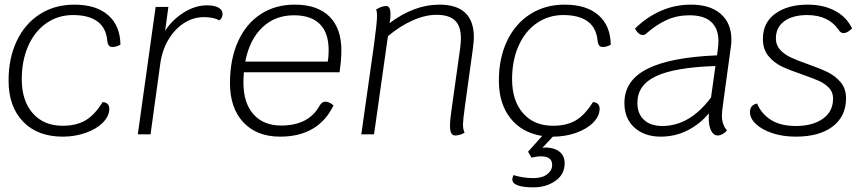

<svg xmlns="http://www.w3.org/2000/svg" viewBox="-20 -580 3747 829"><path d="M17 -232Q17 -329 52.5 -403.5Q88 -478 152.5 -519Q217 -560 301 -560Q395 -560 447 -514.5Q499 -469 500 -387Q482 -377 465 -377Q456 -377 450.5 -383Q445 -389 443 -405Q438 -460 400.5 -487.5Q363 -515 295 -515Q231 -515 180.5 -480Q130 -445 102 -382Q74 -319 74 -238Q74 -145 121.5 -91Q169 -37 250 -37Q310 -37 349.5 -60.5Q389 -84 423 -139Q436 -139 444 -131.5Q452 -124 452 -111Q452 -79 424.5 -51Q397 -23 350.5 -6.5Q304 10 251 10Q142 10 79.5 -55Q17 -120 17 -232Z M941 -520Q941 -501 926 -492Q904 -506 860 -506Q814 -506 774 -480Q734 -454 707 -408.5Q680 -363 672 -305L630 0H575L652 -550H707L693 -447Q724 -495 773.5 -526Q823 -557 873 -557Q906 -557 923.5 -547Q941 -537 941 -520Z M1033 -268Q1031 -240 1031 -224Q1031 -136 1074 -87Q1117 -38 1194 -38Q1313 -38 1360 -124Q1370 -141 1385 -141Q1401 -141 1420 -125Q1388 -58 1330 -24Q1272 10 1190 10Q1089 10 1031 -51.5Q973 -113 973 -221Q973 -324 1007.5 -400.5Q1042 -477 1105 -518.5Q1168 -560 1253 -560Q1350 -560 1402 -509Q1454 -458 1454 -362Q1454 -322 1446 -268ZM1039 -314H1395Q1399 -334 1399 -364Q1399 -438 1361 -476Q1323 -514 1249 -514Q1167 -514 1112 -461Q1057 -408 1039 -314Z M2026 -419Q2026 -406 2022 -372L1987 -118Q1979 -60 1979 -43Q1979 -22 1986 -7Q1978 -2 1966.5 1.5Q1955 5 1945 5Q1934 5 1928.5 -5Q1923 -15 1923 -37Q1923 -62 1929 -102L1967 -373Q1970 -396 1970 -415Q1970 -467 1944.5 -491.5Q1919 -516 1865 -516Q1816 -516 1762 -492Q1708 -468 1655 -424L1595 0H1540L1595 -388Q1608 -484 1608 -512Q1608 -529 1604 -539Q1628 -554 1647 -554Q1666 -554 1666 -520Q1666 -502 1664 -491L1662 -480Q1768 -560 1877 -560Q2026 -560 2026 -419Z M2191 -238Q2191 -145 2238.5 -91Q2286 -37 2367 -37Q2427 -37 2466.5 -60.5Q2506 -84 2540 -139Q2553 -139 2561 -131.5Q2569 -124 2569 -111Q2569 -79 2541.5 -51Q2514 -23 2467.5 -6.5Q2421 10 2368 10H2367L2322 58Q2327 57 2336 57Q2372 57 2395 74.5Q2418 92 2418 125Q2418 173 2378 201Q2338 229 2283 229Q2240 229 2216 220.5Q2192 212 2192 194Q2192 188 2197 176Q2239 189 2283 189Q2321 189 2342.5 172.5Q2364 156 2364 132Q2364 95 2316 95Q2297 95 2275 101L2260 75L2321 7Q2233 -7 2183.5 -70Q2134 -133 2134 -232Q2134 -329 2169.5 -403.5Q2205 -478 2269.5 -519Q2334 -560 2418 -560Q2512 -560 2564 -514.5Q2616 -469 2617 -387Q2599 -377 2582 -377Q2573 -377 2567.5 -383Q2562 -389 2560 -405Q2555 -460 2517.5 -487.5Q2480 -515 2412 -515Q2348 -515 2297.5 -480Q2247 -445 2219 -382Q2191 -319 2191 -238Z M3102 -132Q3097 -97 3097 -81Q3097 -41 3119 -17Q3113 -9 3101 -2Q3089 5 3079 5Q3061 5 3050.5 -15.5Q3040 -36 3040 -73L3041 -91Q3002 -44 2948.5 -17Q2895 10 2833 10Q2763 10 2719.5 -29Q2676 -68 2676 -135Q2676 -233 2775.5 -283Q2875 -333 3076 -341L3080 -373Q3082 -384 3082 -403Q3082 -457 3050.5 -485.5Q3019 -514 2957 -514Q2903 -514 2858 -493.5Q2813 -473 2769 -434Q2764 -429 2755 -429Q2746 -429 2737 -436.5Q2728 -444 2722 -457Q2772 -506 2833 -533Q2894 -560 2964 -560Q3046 -560 3092 -520Q3138 -480 3138 -408Q3138 -391 3135 -373ZM3050 -159 3069 -295Q2893 -289 2812.5 -251Q2732 -213 2732 -136Q2732 -89 2760.5 -62.5Q2789 -36 2840 -36Q2958 -36 3050 -159Z M3218 -96Q3218 -127 3249 -133Q3267 -89 3308.5 -62.5Q3350 -36 3417 -36Q3488 -36 3532.5 -67Q3577 -98 3577 -155Q3577 -182 3559.5 -200.5Q3542 -219 3516.5 -230.5Q3491 -242 3445 -258Q3389 -277 3355.5 -293Q3322 -309 3298 -338Q3274 -367 3274 -412Q3274 -483 3328 -521.5Q3382 -560 3467 -560Q3536 -560 3586 -533Q3636 -506 3659 -457Q3647 -446 3638.5 -441.5Q3630 -437 3622 -437Q3610 -437 3601 -451Q3557 -515 3465 -515Q3403 -515 3366.5 -488.5Q3330 -462 3330 -414Q3330 -385 3348.5 -365Q3367 -345 3394.5 -332Q3422 -319 3468 -303Q3522 -284 3554.5 -268Q3587 -252 3610 -224.5Q3633 -197 3633 -156Q3633 -78 3575.5 -34Q3518 10 3416 10Q3360 10 3315 -5Q3270 -20 3244 -44.5Q3218 -69 3218 -96Z"/></svg>

Font: Krub Light
Style: Italic
Weight: 300
Italic angle: -8°
Designer: Ekaluck Peanpanawate
Foundry: Cadson Demak Co.,Ltd.
Version: Version 1.000; ttfautohint (v1.6)